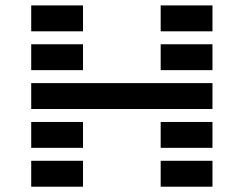

<svg xmlns="http://www.w3.org/2000/svg" viewBox="-20 -704 919 724"><path d="M97.7 -585.9V-683.6H293V-585.9ZM585.9 -585.9V-683.6H781.2V-585.9ZM97.7 -439.5V-537.1H293V-439.5ZM585.9 -439.5V-537.1H781.2V-439.5ZM781.2 -390.6V-293H97.7V-390.6ZM97.7 -146.5V-244.1H293V-146.5ZM585.9 -146.5V-244.1H781.2V-146.5ZM97.7 0V-97.7H293V0ZM585.9 0V-97.7H781.2V0Z"/></svg>

Font: Trigram
Style: Regular
Weight: 400
Designer: GGBotNet
Foundry: GGBotNet
Version: 1.05